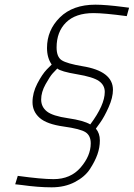

<svg xmlns="http://www.w3.org/2000/svg" viewBox="-20 -679 572 821"><path d="M380 -623Q303 -623 262.5 -583Q222 -543 222 -476Q222 -435 244.5 -421Q267 -407 332 -396Q463 -375 463 -295Q463 -262 444.5 -220.5Q426 -179 408 -154L390 -129Q407 -109 407 -78.5Q407 -48 396.5 -18.5Q386 11 364.5 44Q343 77 300 99.5Q257 122 201 122Q143 122 72 112L45 109L56 73Q158 87 209 87Q282 87 325 37Q368 -13 368 -66Q368 -99 346 -113.5Q324 -128 252 -138Q180 -148 149.5 -175Q119 -202 119 -242Q119 -282 139.5 -321.5Q160 -361 180 -382L201 -403Q181 -432 181 -474Q181 -550 236 -604.5Q291 -659 388 -659Q432 -659 509 -649L532 -646L522 -610Q425 -623 380 -623ZM366 -147Q428 -230 428 -286Q428 -315 403 -332.5Q378 -350 309 -361.5Q240 -373 225 -386Q217 -378 205.5 -365.5Q194 -353 175 -319Q156 -285 156 -253.5Q156 -222 180.5 -202.5Q205 -183 271 -173.5Q337 -164 366 -147Z"/></svg>

Font: Titillium Web ExtraLight
Style: Italic
Weight: 275
Italic angle: -13°
Version: Version 1.002;PS 57.000;hotconv 1.0.70;makeotf.lib2.5.55311